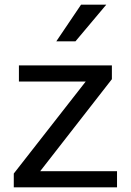

<svg xmlns="http://www.w3.org/2000/svg" viewBox="-20 -802 560 822"><path d="M481 -69V0H39V-59L347 -453H61V-522H459V-463L152 -69ZM327 -782H435L303 -625H221Z"/></svg>

Font: Amiko
Style: Regular
Weight: 400
Designer: Pablo Impallari, Rodrigo Fuenzalida, Andres Torresi
Foundry: Impallari Type
Version: Version 1.001; ttfautohint (v1.3)